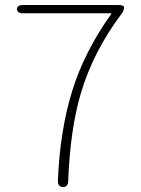

<svg xmlns="http://www.w3.org/2000/svg" viewBox="-20 -746 561 766"><path d="M231 0Q210 -1 211 -25Q219 -225 268 -383Q317 -541 423 -689Q426 -693 421 -693H72Q48 -693 48 -710Q48 -726 72 -726H451Q475 -726 475 -716Q475 -705 465 -691Q352 -541 302 -372Q260 -229 252 -23Q251 1 231 0Z"/></svg>

Font: Resource Han Rounded JP ExtraLight
Style: Regular
Weight: 250
Designer: Cyano Hao (round all glyphs); Ryoko NISHIZUKA 西塚涼子 (kana, bopomofo & ideographs); Paul D. Hunt (Latin, Greek & Cyrillic)
Foundry: Cyano Hao
Version: 0.990